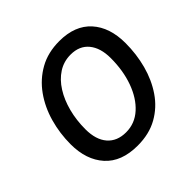

<svg xmlns="http://www.w3.org/2000/svg" viewBox="-182 -902 1090 1090"><g transform="rotate(-45 363.0 -357.5)"><path d="M331.1 9.8Q201.2 9.8 134 -65.2Q66.9 -140.1 66.9 -265.1Q66.9 -352.5 90.1 -434.8Q113.3 -517.1 159.9 -582.5Q206.5 -647.9 275.4 -686.5Q344.2 -725.1 435.5 -725.1Q560.5 -725.1 627.2 -651.4Q693.8 -577.6 693.8 -451.2Q693.8 -362.8 671.9 -280.5Q649.9 -198.2 605.2 -132.6Q560.5 -66.9 492.2 -28.6Q423.8 9.8 331.1 9.8ZM337.9 -90.3Q408.7 -90.3 461.9 -138.4Q515.1 -186.5 544.7 -268.1Q574.2 -349.6 574.2 -450.2Q574.2 -531.7 535.9 -578.6Q497.6 -625.5 426.8 -625.5Q371.6 -625.5 327.4 -596.9Q283.2 -568.4 251.7 -518.3Q220.2 -468.3 203.4 -403.6Q186.5 -338.9 186.5 -266.1Q186.5 -182.1 226.3 -136.2Q266.1 -90.3 337.9 -90.3Z"/></g></svg>

Font: Open Sans SemiBold
Style: Italic
Weight: 600
Italic angle: -12°
Designer: Monotype Design Team
Foundry: Monotype Imaging Inc.
Version: Version 3.003; ttfautohint (v1.8.4)